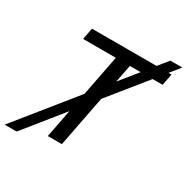

<svg xmlns="http://www.w3.org/2000/svg" viewBox="-221 -879 1072 1099"><g transform="rotate(30 314.5 -329.0)"><path d="M558.6 -582.5 360.4 -336.9 294.9 0H202.1L237.8 -185.1L34.7 66.9H-44.4L263.2 -314.5L315.4 -582.5H99.1L113.8 -658.7H540.5L593.8 -724.6H672.9L619.6 -658.7H639.2L624.5 -582.5ZM385.3 -465.8 479.5 -582.5H408.2Z"/></g></svg>

Font: Liberation Mono
Style: Italic
Weight: 400
Italic angle: -12°
Monospace: yes
Designer: Steve Matteson
Foundry: Ascender Corporation
Version: Version 2.1.5